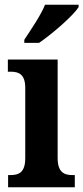

<svg xmlns="http://www.w3.org/2000/svg" viewBox="-20 -786 350 806"><path d="M82 -619V-606H144C201 -645 288 -721 310 -756V-766H169C151 -721 110 -662 82 -619ZM14 0H294V-51H284C248 -51 222 -64 222 -123V-536H13V-485H26C61 -485 86 -472 86 -417V-122C86 -64 61 -51 24 -51H14Z"/></svg>

Font: Noto Serif Georgian Condensed Bold
Style: Regular
Weight: 700
Width: 3
Designer: Monotype Design Team, Akaki Razmadze
Foundry: Google LLC
Version: Version 2.003